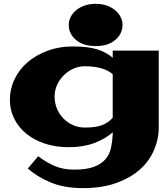

<svg xmlns="http://www.w3.org/2000/svg" viewBox="-20 -762 872 994"><path d="M335.9 -632.8Q335.9 -654.3 345.7 -673.8Q355.5 -693.4 374 -709Q392.6 -724.6 418.5 -733.4Q444.3 -742.2 475.6 -742.2Q506.8 -742.2 532.2 -733.4Q557.6 -724.6 576.2 -709Q594.7 -693.4 604.5 -673.8Q614.3 -654.3 614.3 -632.8Q614.3 -609.4 604.5 -589.8Q594.7 -570.3 576.2 -554.7Q557.6 -539.1 532.2 -531.2Q506.8 -523.4 475.6 -523.4Q444.3 -523.4 418.5 -531.2Q392.6 -539.1 374 -554.7Q355.5 -570.3 345.7 -589.8Q335.9 -609.4 335.9 -632.8ZM177.7 46.9Q224.6 82 267.1 99.1Q309.6 116.2 364.3 116.2Q427.7 116.2 466.3 101.6Q504.9 86.9 525.9 62.5Q546.9 38.1 554.2 5.4Q561.5 -27.3 563.5 -64.5V-77.1Q525.4 -43 468.3 -21.5Q411.1 0 335.9 0Q267.6 0 211.9 -18.6Q156.2 -37.1 116.2 -69.8Q76.2 -102.5 53.7 -147.5Q31.2 -192.4 31.2 -244.1Q31.2 -301.8 55.7 -352.5Q80.1 -403.3 123.5 -440.4Q167 -477.5 226.6 -499.5Q286.1 -521.5 356.4 -521.5Q436.5 -521.5 483.9 -506.3Q531.2 -491.2 563.5 -462.9V-500H801.8V-102.5Q801.8 -42 777.3 15.1Q752.9 72.3 704.1 115.7Q655.3 159.2 581.5 185.5Q507.8 211.9 410.2 211.9Q311.5 211.9 241.2 182.1Q170.9 152.3 124 110.4ZM419.9 -418.9Q386.7 -418.9 358.4 -405.8Q330.1 -392.6 308.6 -370.6Q287.1 -348.6 274.9 -320.8Q262.7 -293 262.7 -262.7Q262.7 -229.5 274.4 -200.7Q286.1 -171.9 307.1 -149.9Q328.1 -127.9 356.9 -114.7Q385.7 -101.6 419.9 -101.6Q474.6 -101.6 507.3 -113.8Q540 -126 563.5 -152.3V-377.9Q515.6 -418.9 419.9 -418.9Z"/></svg>

Font: Polsku
Style: Regular
Weight: 400
Designer: Sebastien Sanfilippo
Version: Version 1.1